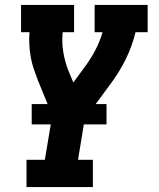

<svg xmlns="http://www.w3.org/2000/svg" viewBox="-20 -550 640 775"><path d="M87 205V95H161L191 -84L187 -94L134 -223Q125 -246 117 -269.5Q109 -293 104.5 -317.5Q100 -342 98.5 -368Q97 -394 99 -420H65V-530H279V-420H233Q229 -379 235.5 -339.5Q242 -300 256 -265L276 -217L320 -277Q345 -310 364 -346Q383 -382 394 -420H362V-530H576V-420H527Q514 -365 488 -312Q462 -259 426 -211L322 -70L295 95H355V205ZM410 -48H108V-130H410Z"/></svg>

Font: Iosevka Curly Slab XBdExObl
Style: Regular
Weight: 800
Width: 7
Italic angle: -9°
Monospace: yes
Designer: Belleve Invis
Foundry: Belleve Invis
Version: Version 11.1.0; ttfautohint (v1.8.3)